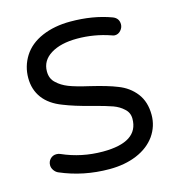

<svg xmlns="http://www.w3.org/2000/svg" viewBox="-105 -782 812 884"><g transform="rotate(-15 301.0 -340.5)"><path d="M77.1 -36.1Q65.4 -41 57.1 -52.7Q48.8 -64.5 48.8 -77.1Q48.8 -94.7 60.5 -106.9Q72.3 -119.1 89.8 -119.1Q100.6 -119.1 108.4 -115.2Q199.2 -75.2 300.8 -75.2Q470.7 -75.2 470.7 -186.5Q470.7 -215.8 449.2 -234.4Q429.7 -252.9 400.4 -263.7Q371.1 -274.4 303.7 -292Q226.6 -311.5 175.8 -332Q116.2 -354.5 85.9 -395Q55.7 -435.5 55.7 -491.2Q55.7 -546.9 85 -593.8Q115.2 -641.6 174.3 -667Q233.4 -692.4 309.6 -692.4Q417 -692.4 503.9 -660.2Q532.2 -649.4 532.2 -620.1Q532.2 -604.5 520.5 -591.3Q508.8 -578.1 492.2 -578.1Q485.4 -578.1 476.6 -582Q400.4 -608.4 319.3 -608.4Q241.2 -608.4 193.8 -579.1Q146.5 -549.8 146.5 -498Q146.5 -462.9 169.9 -442.4Q191.4 -421.9 223.6 -409.2Q255.9 -396.5 320.3 -381.8Q402.3 -362.3 445.3 -344.7Q497.1 -325.2 528.8 -284.2Q560.5 -243.2 560.5 -180.7Q560.5 -127 529.3 -82Q497.1 -37.1 439.9 -13.2Q382.8 10.7 309.6 10.7Q185.5 10.7 77.1 -36.1Z"/></g></svg>

Font: jf-openhuninn-1.1
Style: Regular
Weight: 400
Designer: [Kosugi Maru]
      Designed by Motoya company      

      [Varela Round]
      Joe Prince(Latin component); Avraham Co
Foundry: justfont CO.,LTD.
Version: 1.1